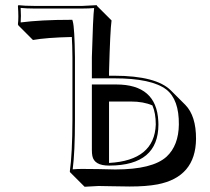

<svg xmlns="http://www.w3.org/2000/svg" viewBox="-20 -668 819 748"><path d="M301.8 -645Q301.8 -645 356.9 -647.9L357.9 -645L414.6 -588.4Q409.2 -550.8 404.8 -388.7V-373H425.8Q588.4 -372.6 645.5 -315.9L702.1 -259.3Q744.1 -216.3 743.7 -126.5Q742.2 21.5 593.8 50.3Q549.8 58.6 485.4 58.6Q466.3 58.6 418.5 57.6Q377.4 56.6 363.8 56.6L309.6 59.6L252.9 2.9L252 0Q261.7 -68.4 262.2 -200.2V-444.8Q261.7 -495.1 259.8 -523.9Q159.7 -521.5 108.4 -512.2L51.8 -568.8L49.8 -573.2Q53.2 -599.1 49.8 -645L51.8 -647.9Q76.2 -645 111.8 -645ZM573.7 -257.3Q539.1 -272.5 489.7 -272.5H404.8V-33.2Q582 -43 586.9 -183.1Q586.9 -227.1 573.7 -257.3ZM301.8 -634.8H111.8Q83 -634.8 60.5 -637.2Q62.5 -603.5 60.5 -580.6Q139.2 -590.8 253.9 -590.8H261.7L263.7 -584Q270.5 -559.6 272 -444.8V-200.2Q272 -75.7 263.2 -8.3Q284.2 -10.3 307.1 -9.8Q321.3 -9.8 362.3 -9.3Q410.2 -8.3 429.2 -7.8Q574.2 -7.8 628.9 -57.6Q675.8 -101.1 676.8 -183.1Q677.7 -280.3 627.9 -319.3Q570.3 -362.8 425.8 -362.8H337.9V-445.3Q342.3 -603.5 346.7 -636.7Q326.2 -634.8 301.8 -634.8ZM337.9 -338.9H433.1Q589.4 -338.9 596.7 -196.8Q597.2 -189.5 597.2 -183.1Q597.2 -23.9 407.2 -22.9Q406.2 -22.9 404.8 -22.9Q347.2 -22.9 339.8 -60.5Q337.9 -70.3 337.9 -84Z"/></svg>

Font: Linux Biolinum Shadow O
Style: Regular
Weight: 400
Designer: Philipp H. Poll
Foundry: Philipp H. Poll
Version: Version 1.0.4